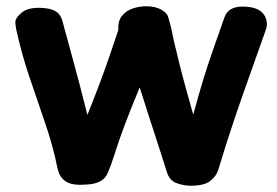

<svg xmlns="http://www.w3.org/2000/svg" viewBox="-20 -578 884 613"><path d="M589 15Q566 15 543.5 6.5Q521 -2 513 -28Q502 -63 492 -94Q482 -125 472 -155.5Q462 -186 451 -220.5Q440 -255 426 -299Q396 -227 377 -176Q358 -125 347 -89.5Q336 -54 325 -28Q317 -8 300.5 0.5Q284 9 265.5 10.5Q247 12 234 12Q205 12 187.5 -0.5Q170 -13 164 -39Q149 -113 124 -185.5Q99 -258 74 -332Q49 -406 32 -483Q31 -491 30 -495.5Q29 -500 29 -507Q29 -521 49 -537.5Q69 -554 108 -553Q141 -552 157 -542.5Q173 -533 179 -512Q190 -472 199 -438.5Q208 -405 217 -372.5Q226 -340 236 -301.5Q246 -263 259 -211Q283 -271 299.5 -315Q316 -359 329.5 -398.5Q343 -438 358 -483Q356 -511 369.5 -527.5Q383 -544 404 -551Q425 -558 447 -558Q475 -558 494.5 -547.5Q514 -537 518 -520Q526 -493 530.5 -469.5Q535 -446 543 -415Q550 -385 556 -361.5Q562 -338 568 -316Q574 -294 581 -269Q588 -244 597 -212Q614 -275 628.5 -322.5Q643 -370 659.5 -417Q676 -464 696 -521Q703 -541 718 -549Q733 -557 753 -557Q794 -557 813 -541.5Q832 -526 832 -500Q832 -494 830.5 -489Q829 -484 827 -478Q800 -401 774.5 -330Q749 -259 725 -187.5Q701 -116 677 -36Q671 -16 651.5 -0.5Q632 15 589 15Z"/></svg>

Font: Playpen Sans
Style: Bold
Weight: 700
Designer: Laura Meseguer, Veronika Burian, José Scaglione
Foundry: TypeTogether
Version: Version 1.001